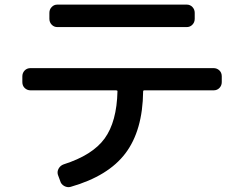

<svg xmlns="http://www.w3.org/2000/svg" viewBox="-20 -755 1040 818"><path d="M224.6 -735.4H775.4Q790 -735.4 799.8 -725.1Q809.6 -714.8 809.6 -700.2V-674.8Q809.6 -660.2 799.8 -649.9Q790 -639.6 775.4 -639.6H224.6Q210 -639.6 200.2 -649.9Q190.4 -660.2 190.4 -674.8V-700.2Q190.4 -714.8 200.2 -725.1Q210 -735.4 224.6 -735.4ZM110.4 -370.1Q95.7 -370.1 85.4 -379.9Q75.2 -389.6 75.2 -405.3V-429.7Q75.2 -444.3 85 -454.6Q94.7 -464.8 110.4 -464.8H889.6Q904.3 -464.8 914.6 -455.1Q924.8 -445.3 924.8 -429.7V-405.3Q924.8 -390.6 915 -380.4Q905.3 -370.1 889.6 -370.1H594.7Q589.8 -370.1 589.8 -365.2Q587.9 -199.2 514.6 -102.1Q441.4 -4.9 281.2 41Q267.6 44.9 253.9 37.6Q240.2 30.3 236.3 15.6L226.6 -10.7Q222.7 -24.4 230 -37.1Q237.3 -49.8 251 -54.7Q374 -93.8 425.8 -165Q477.5 -236.3 480.5 -366.2Q480.5 -370.1 474.6 -370.1Z"/></svg>

Font: Rounded-L Mgen+ 1m medium
Style: Regular
Weight: 500
Designer: [Source Han Sans]
Ryoko NISHIZUKA  (kana & ideographs); Paul D. Hunt (Latin, Greek & Cyrillic); Wenlong ZHANG  (bopomofo
Version: Version 1.059.20150602